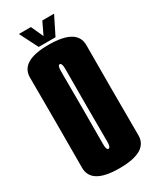

<svg xmlns="http://www.w3.org/2000/svg" viewBox="-186 -764 670 822"><g transform="rotate(-30 149.0 -353.0)"><path d="M148 3.5Q288.5 3.5 288 -78.8Q287.5 -161 287.5 -301Q287.5 -442 288 -524.2Q288.5 -606.5 148 -606.5Q9 -606.5 9.5 -524.2Q10 -442 10 -301Q10 -161 9.5 -78.8Q9 3.5 148 3.5ZM148 -92.5Q137.5 -92.5 138 -124Q138.5 -155.5 138.5 -301Q138.5 -447.5 138 -479Q137.5 -510.5 148 -510.5Q159.5 -510.5 159 -479Q158.5 -447.5 158.5 -301Q158.5 -155.5 159 -124Q159.5 -92.5 148 -92.5ZM107.5 -619.5H190.5L235.5 -710H177.5L148.5 -649.5L121 -710H61.5Z"/></g></svg>

Font: Anybody UltraCondensed
Style: Bold
Weight: 700
Width: 1
Version: Version 1.113;gftools[0.9.25]